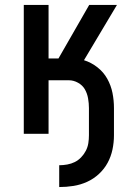

<svg xmlns="http://www.w3.org/2000/svg" viewBox="-20 -540 540 775"><path d="M219 215V127Q235 127 251.5 124Q268 121 282 114Q296 107 307.5 95Q319 83 326.5 68.5Q334 54 336.5 38Q339 22 339 6V-104Q339 -123 335.5 -143Q332 -163 322.5 -179.5Q313 -196 295 -206Q277 -216 258 -216H176V0H76V-520H176V-304H216L340 -520H452L319 -297Q348 -288 373 -268.5Q398 -249 413 -222Q428 -195 434 -165Q440 -135 440 -104V6Q440 35 434 63.5Q428 92 414.5 117Q401 142 379.5 162Q358 182 331.5 194Q305 206 276.5 210.5Q248 215 219 215Z"/></svg>

Font: Zed Mono Semibold
Style: Regular
Weight: 600
Monospace: yes
Designer: Belleve Invis
Foundry: Belleve Invis
Version: Version 1.0.0; ttfautohint (v1.8.4)